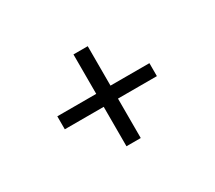

<svg xmlns="http://www.w3.org/2000/svg" viewBox="-78 -652 717 641"><g transform="rotate(-30 280.0 -331.0)"><path d="M307 -356H457V-306H307V-154H252V-306H102V-356H252V-508H307Z"/></g></svg>

Font: Statis Sans Light
Style: Regular
Weight: 300
Designer: bBox Type GmbH
Foundry: bBox Type GmbH
Version: Version 1.000